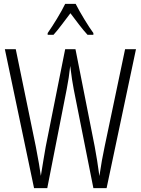

<svg xmlns="http://www.w3.org/2000/svg" viewBox="-20 -967 723 987"><path d="M369 -947H315C294 -903 253 -837 225 -797V-788H255C281 -816 314 -863 342 -899C371 -861 402 -818 430 -788H460V-797C437 -828 392 -901 369 -947ZM679 -714H623L518 -214C508 -168 499 -117 491 -62C483 -122 476 -163 467 -213L368 -714H315L215 -213C209 -177 198 -115 190 -63C186 -94 177 -147 164 -214L61 -714H5L155 0H223L323 -509C331 -549 336 -584 341 -628C348 -572 353 -538 359 -508L460 0H528Z"/></svg>

Font: Noto Sans Myanmar UI ExtraCondensed Light
Style: Regular
Weight: 300
Width: 2
Designer: Monotype Design Team
Foundry: Monotype Imaging Inc.
Version: Version 2.103